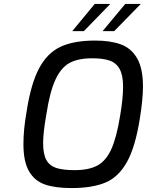

<svg xmlns="http://www.w3.org/2000/svg" viewBox="-20 -949 746 975"><path d="M99 -217Q99 -292 115 -382Q137 -525 179 -603Q221 -681 288.5 -712Q356 -743 463 -743Q541 -743 594 -723.5Q647 -704 676.5 -652.5Q706 -601 706 -510Q706 -445 690 -346Q667 -202 624.5 -126Q582 -50 515.5 -22Q449 6 342 6Q261 6 208.5 -12Q156 -30 127.5 -79Q99 -128 99 -217ZM590 -361Q605 -450 605 -509Q605 -567 587.5 -598.5Q570 -630 536.5 -641.5Q503 -653 448 -653Q377 -653 333.5 -629.5Q290 -606 261.5 -544.5Q233 -483 215 -366Q199 -275 199 -222Q199 -166 215.5 -136.5Q232 -107 266 -96Q300 -85 359 -85Q431 -85 474.5 -108.5Q518 -132 545 -191Q572 -250 590 -361ZM461 -929H540L406 -791H347ZM616 -929H695L560 -791H501Z"/></svg>

Font: Exo Medium
Style: Italic
Weight: 500
Italic angle: -9°
Designer: Natanael Gama
Foundry: Natanael Gama
Version: Version 1.500; ttfautohint (v1.6)